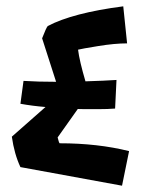

<svg xmlns="http://www.w3.org/2000/svg" viewBox="-20 -547 450 610"><path d="M163.1 -110.4Q167 -94.2 169.4 -91.8Q290.5 -91.8 390.1 -66.9L367.7 43L44.9 -16.1Q25.4 -57.6 17.6 -112.8L124.5 -207Q83 -210.4 44.9 -217.3L54.7 -290Q100.6 -287.1 158.2 -287.1L113.8 -425.3Q127 -459.5 131.8 -464.4Q211.9 -506.3 371.6 -526.9L383.8 -409.2Q344.2 -409.2 291.7 -400.6Q239.3 -392.1 228 -389.2Q232.4 -353.5 251.5 -288.6Q314 -290.5 350.1 -293L345.7 -202.1Q322.8 -200.2 292 -200.2H249.5Q238.3 -200.2 227.1 -200.7Z"/></svg>

Font: Passero One
Style: Regular
Weight: 400
Designer: Viktoriya Grabowska
Foundry: Viktoriya Grabowska
Version: Version 1.003